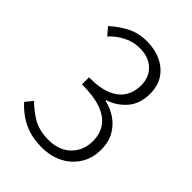

<svg xmlns="http://www.w3.org/2000/svg" viewBox="-217 -849 969 969"><g transform="rotate(45 267.5 -364.5)"><path d="M257 13Q201 13 159 -1.5Q117 -16 85.5 -39Q54 -62 32 -87L64 -126Q96 -93 141 -65.5Q186 -38 256 -38Q304 -38 340 -57Q376 -76 397 -111Q418 -146 418 -193Q418 -242 393.5 -279Q369 -316 316 -336Q263 -356 176 -356V-406Q257 -406 303.5 -427Q350 -448 370.5 -483.5Q391 -519 391 -563Q391 -621 354 -656.5Q317 -692 254 -692Q206 -692 165 -670.5Q124 -649 95 -617L61 -657Q99 -692 146 -717Q193 -742 255 -742Q311 -742 356 -721Q401 -700 427 -661Q453 -622 453 -566Q453 -495 415 -450Q377 -405 319 -386V-381Q362 -372 398.5 -347Q435 -322 456.5 -283Q478 -244 478 -193Q478 -130 448.5 -83.5Q419 -37 369 -12Q319 13 257 13Z"/></g></svg>

Font: Noto Sans TC Thin Light
Style: Regular
Weight: 300
Version: Version 2.004-H2;hotconv 1.0.118;makeotfexe 2.5.65603